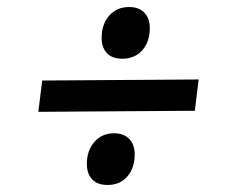

<svg xmlns="http://www.w3.org/2000/svg" viewBox="-20 -525 672 546"><path d="M100 -296 545 -299 534 -210 89 -207ZM227 -59Q227 -97 248.5 -121.5Q270 -146 304 -146Q332 -146 347.5 -130Q363 -114 363 -86Q363 -47 342 -23Q321 1 286 1Q257 1 242 -15Q227 -31 227 -59ZM269 -417Q269 -456 290.5 -480.5Q312 -505 347 -505Q375 -505 390.5 -489Q406 -473 406 -445Q406 -406 384.5 -382Q363 -358 328 -358Q299 -358 284 -374Q269 -390 269 -417Z"/></svg>

Font: Andada Pro
Style: Bold Italic
Weight: 700
Italic angle: -7°
Designer: Carolina Giovagnoli
Foundry: Huerta Tipografica
Version: Version 3.005; ttfautohint (v1.8.4)